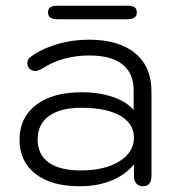

<svg xmlns="http://www.w3.org/2000/svg" viewBox="-20 -638 625 668"><path d="M48 -153Q48 -229 105.5 -273Q163 -317 264 -317Q325 -317 373 -300.5Q421 -284 445 -255V-324Q445 -383 406 -414Q367 -445 291 -445Q197 -445 126 -399Q112 -391 102 -391Q94 -391 85 -397Q75 -405 75 -418Q75 -431 85 -439Q122 -467 176.5 -483.5Q231 -500 289 -500Q393 -500 450 -453Q507 -406 507 -320V-26Q507 10 477 10Q463 10 454.5 0.5Q446 -9 446 -25V-66Q415 -29 367 -9.5Q319 10 257 10Q159 10 103.5 -33Q48 -76 48 -153ZM446 -159Q446 -208 398 -235.5Q350 -263 264 -263Q190 -263 150.5 -234.5Q111 -206 111 -153Q111 -100 149.5 -72.5Q188 -45 262 -45Q344 -45 395 -76.5Q446 -108 446 -159ZM147 -594Q147 -608 155.5 -613Q164 -618 180 -618H423Q440 -618 448 -613Q456 -608 456 -594Q456 -571 423 -571H180Q147 -571 147 -594Z"/></svg>

Font: Kodchasan Light
Style: Regular
Weight: 300
Version: Version 1.000; ttfautohint (v1.6)